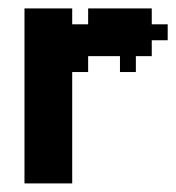

<svg xmlns="http://www.w3.org/2000/svg" viewBox="-20 -427 410 447"><path d="M148.1 -370.4H185.2V-407.4H333.3V-370.4H370.4V-333.3H333.3V-296.3H296.3V-259.3H259.3V-296.3H185.2V-259.3H148.1V0H37V-407.4H148.1Z"/></svg>

Font: Jersey 15
Style: Regular
Weight: 400
Designer: Sarah Cadigan-Fried
Version: Version 1.001; ttfautohint (v1.8.4.7-5d5b)